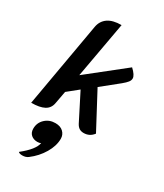

<svg xmlns="http://www.w3.org/2000/svg" viewBox="-250 -803 1046 1226"><g transform="rotate(30 272.5 -190.0)"><path d="M454 -389 331 -290 471 -27Q444 9 400 9Q381 9 367.5 0.5Q354 -8 344 -27L245 -222L167 -159L150 -67Q143 -27 109.5 -9Q76 9 14 9L123 -613Q131 -659 166.5 -684Q202 -709 266 -709L192 -297L459 -509Q498 -473 498 -449Q498 -435 487.5 -421.5Q477 -408 454 -389ZM198 200Q189 206 173 206Q144 206 126 190Q108 174 108 145Q108 102 138.5 73Q169 44 214 44Q251 44 272 64Q293 84 293 114Q293 166 260.5 221Q228 276 175 316Q158 329 132 329Q111 329 103 320Q190 251 198 200Z"/></g></svg>

Font: K2D
Style: Bold Italic
Weight: 700
Italic angle: -10°
Designer: Katatrad Aksorn Co.,Ltd.
Foundry: Cadson Demak Co.,Ltd.
Version: Version 1.000; ttfautohint (v1.6)